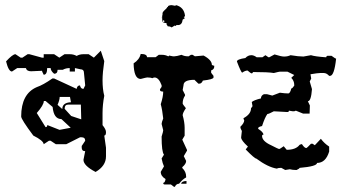

<svg xmlns="http://www.w3.org/2000/svg" viewBox="-20 -658 1373 757"><path d="M377.4 -458 391.1 -417Q384.3 -370.1 384.3 -341.8Q384.3 -305.7 391.1 -280.3Q384.3 -244.6 384.3 -212.4V-164.6Q397.9 -147.9 397.9 -137.2Q397.9 -123.5 391.1 -123.5L397.9 -75.7V-41.5Q397.9 -3.9 356.9 20Q309.1 -4.9 309.1 -27.8L315.9 -62Q302.2 -62 302.2 -75.7V-82.5L315.9 -103Q315.9 -116.7 302.2 -116.7H295.4L241.2 -89.4H200.2L179.7 -103H172.9L152.3 -89.4Q151.4 -103.5 111.3 -123.5Q63.5 -187.5 63.5 -198.7Q63.5 -288.1 125 -314.5Q150.4 -323.2 186.5 -348.6H193.4L282.2 -307.6Q284.2 -321.3 295.4 -321.3Q297.9 -307.6 309.1 -307.6L315.9 -321.3L311 -371.1Q311 -384.8 297.4 -384.8L275.4 -389.6V-376H254.9V-389.6Q239.3 -389.6 227.5 -382.8H207Q207 -367.2 193.4 -367.2Q179.7 -378.9 179.7 -389.6H166Q166 -363.3 152.3 -363.3Q145.5 -376.5 145.5 -378.9L102.5 -377Q85.4 -377 82 -389.6H47.9L27.3 -376Q13.7 -376 3.9 -416Q29.8 -444.3 41 -444.3L61.5 -430.7H68.4L88.9 -444.3H95.7L145.5 -430.7H152.3V-444.3H193.4L213.9 -430.7L234.4 -444.3H254.9Q270 -444.3 282.2 -437.5Q293.9 -444.3 309.1 -444.3H329.6L350.1 -430.7ZM215.3 -275.9Q215.3 -264.2 207 -244.6L225.6 -228Q225.6 -253.4 259.8 -254.9L255.9 -275.9ZM152.8 -259.8Q152.8 -244.1 125 -212.4L159.7 -156.7Q166.5 -156.7 166.5 -165L214.8 -146L258.8 -154.3L222.2 -188.5Q191.9 -188.5 187.5 -236.3L159.7 -259.8ZM248.5 -245.6Q234.9 -245.6 234.9 -229L260.7 -200.7L300.3 -187.5L298.8 -245.6Z M715.3 55.7V66.4H693.8Q697.3 55.7 715.3 55.7ZM534.7 -445.3Q559.6 -445.3 559.6 -432.6H593.8L606 -441.9H618.7Q631.8 -441.9 643.1 -436Q646.5 -436 646.5 -439L661.6 -436H668Q675.8 -436 695.8 -441.9Q707 -436 720.7 -436H723.6L732.9 -441.9H739.3L748.5 -436Q775.9 -439 782.7 -439Q815.4 -421.4 815.4 -401.9Q821.3 -398.9 824.7 -398.9V-395.5Q824.7 -384.3 812.5 -380.4V-371.1L821.8 -358.9V-352.5Q821.8 -345.2 779.8 -340.3Q774.9 -328.1 765.6 -328.1H762.2L746.6 -343.3Q703.6 -343.3 703.6 -321.8L700.2 -303.2L709.5 -284.7V-281.2Q700.2 -267.6 700.2 -250Q700.2 -247.1 712.9 -231.4Q700.2 -212.9 700.2 -203.6Q708 -175.8 708 -153.8V-123L698.7 -107.4L717.3 -66.9V-64L704.6 -42.5L713.9 -23.4Q713.9 -11.7 698.7 1V4.4Q713.9 19 713.9 38.1V41.5Q699.2 49.3 686 66.4Q674.8 66.4 669.4 78.6H666L653.8 69.3H629.4Q623.5 69.3 623.5 63Q630.4 63 632.8 47.9Q613.8 36.6 613.8 19.5L626.5 -2Q621.1 -13.2 617.2 -33.2L626.5 -48.3Q617.2 -59.1 617.2 -119.6Q623.5 -139.6 623.5 -144.5Q617.2 -168 617.2 -169.4Q617.2 -175.3 623.5 -190.9Q620.1 -224.1 613.8 -247.1Q623.5 -277.3 623.5 -296.9Q610.8 -296.9 610.8 -303.2V-306.2L617.2 -315.4V-321.8Q606 -352.5 589.4 -352.5Q585.9 -352.5 580.1 -349.6Q574.7 -352.5 562.5 -352.5H559.6Q556.6 -352.5 534.7 -346.7Q507.8 -346.7 506.8 -408.2Q529.8 -422.9 534.7 -445.3Z M672.4 -634.8V-638.2Q705.6 -630.4 709.5 -595.7L704.6 -588.4L710 -587.4L700.2 -580.6Q697.8 -559.1 681.6 -559.1L676.3 -559.6L672.9 -555.7L668.5 -557.1L656.7 -549.8Q651.4 -554.2 641.6 -554.2L635.3 -564.5L639.2 -566.4L628.9 -567.9Q619.6 -567.9 619.6 -580.1L622.6 -596.7L620.6 -604Q620.6 -608.4 623.3 -611.8Q626 -615.2 628.9 -617.9Q631.8 -620.6 635 -623.5Q638.2 -626.5 639.6 -630.4L643.1 -629.9L641.6 -633.3Q647.5 -637.7 657.2 -637.7ZM625 -578.1Q622.1 -578.1 621.6 -575.2Q622.6 -573.7 623 -572.5Q623.5 -571.3 626 -569.8Q627 -569.8 627.4 -571.8Q627.9 -573.7 628.4 -575.2Q627.4 -576.2 626.7 -577.1Q626 -578.1 625 -578.1ZM622.1 -596.7 619.1 -581.5 618.2 -588.4 620.1 -602.5Z M1062.5 -443.4Q1089.4 -435.1 1098.6 -435.1H1101.6Q1114.3 -435.1 1125.5 -440.4Q1157.2 -435.1 1176.3 -435.1Q1203.6 -440.4 1206.1 -440.4Q1222.2 -435.1 1266.1 -432.1Q1267.1 -438 1272 -438H1287.1Q1302.2 -426.8 1305.2 -426.8Q1297.9 -358.9 1281.2 -358.9H1277.8Q1267.6 -370.1 1256.8 -370.1H1242.2Q1232.9 -370.1 1204.1 -365.2Q1207 -350.6 1207 -348.1L1201.2 -336.9Q1201.2 -335.9 1210 -306.6Q1206.5 -258.8 1193.8 -258.8L1201.7 -242.2L1200.7 -210H1175.3L1146.5 -221.7L1140.1 -219.2H1134.3L1119.1 -221.7Q1119.1 -216.3 1113.3 -216.3Q1107.9 -216.3 1059.6 -219.2Q1039.6 -208.5 1034.2 -208.5Q1024.4 -195.3 1013.2 -161.1Q998 -157.7 998 -152.8V-149.9Q1017.1 -138.2 1019 -127.4Q1013.2 -126.5 1013.2 -122.1Q1013.2 -101.6 1048.8 -85.4Q1078.1 -70.3 1080.6 -70.3Q1083 -70.3 1098.6 -81.5L1110.4 -67.4Q1146.5 -67.4 1161.1 -86.9Q1167 -89.8 1170.4 -89.8Q1180.2 -74.2 1188 -74.2Q1189.9 -74.2 1206.1 -91.3H1212.4L1221.2 -85.4L1245.1 -110.8Q1258.3 -92.8 1277.8 -80.1V-60.5Q1264.2 -15.6 1230 -15.6Q1230 -2 1161.1 3.9Q1161.1 6.8 1149.4 12.2H1146.5Q1133.8 12.2 1122.6 9.3L1104.5 12.2L1089.4 3.9H1086.4Q1076.2 3.9 1071.3 6.8Q1036.1 1 990.7 -32.7Q983.9 -32.7 948.7 -68.8L957.5 -80.1Q930.7 -104.5 930.7 -116.2L933.6 -141.6Q927.7 -150.9 927.7 -158.2Q942.9 -172.9 942.9 -183.6Q939.9 -189 939.9 -191.9Q969.7 -208 969.7 -231L975.6 -239.3L972.7 -255.9Q982.4 -263.7 1008.8 -270Q1008.8 -281.2 1020.5 -286.6H1032.7L1053.7 -281.2L1083.5 -292.5Q1104 -289.6 1116.2 -289.6Q1124 -289.6 1128.4 -309.1Q1132.8 -309.1 1140.1 -320.3V-323.2Q1140.1 -339.4 1128.4 -351.1L1140.1 -362.3L1113.3 -375.5H1083.5Q1080.6 -375.5 1059.6 -370.1Q1038.1 -374 977.1 -374Q977.1 -368.7 971.2 -368.7Q969.2 -368.7 956.1 -379.9Q946.3 -379.9 935.1 -371.6Q930.7 -371.6 914.1 -415.5Q914.1 -424.3 947.3 -429.2Q957.5 -440.4 971.2 -440.4Q981 -440.4 992.2 -432.1H1014.6L1026.4 -440.4L1038.6 -432.1H1041.5Z"/></svg>

Font: Truetypewriter PolyglOTT
Style: Regular
Weight: 400
Designer: Sergey Beatoff a.k.a. Sam_T
Version: Version 3.76